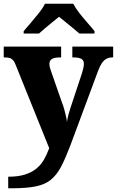

<svg xmlns="http://www.w3.org/2000/svg" viewBox="-22 -786 627 1030"><path d="M22 162Q75 162 111.5 150.5Q148 139 173 118.5Q198 98 214 70Q230 42 242 9L64 -433Q57 -453 48.5 -462.5Q40 -472 29.5 -475Q19 -478 3 -478H-2V-536H306V-478H301Q270 -478 256.5 -469.5Q243 -461 243 -443Q243 -433 246 -422.5Q249 -412 253 -401L309 -240Q317 -220 322.5 -200Q328 -180 332 -162.5Q336 -145 337 -132Q341 -155 346 -174Q351 -193 356 -207L417 -391Q420 -399 424 -416Q428 -433 428 -443Q428 -463 414 -470.5Q400 -478 371 -478H366V-536H585V-478H581Q563 -478 549 -470.5Q535 -463 524.5 -447.5Q514 -432 505 -408L354 -2Q328 66 305 109.5Q282 153 250.5 178.5Q219 204 169.5 214Q120 224 43 224H22ZM105 -619Q121 -638 143.5 -664Q166 -690 187.5 -717Q209 -744 219 -766H371Q382 -744 403 -717Q424 -690 447 -664Q470 -638 485 -619V-606H404Q392 -617 371.5 -633.5Q351 -650 330.5 -667Q310 -684 295 -696Q280 -684 259 -667Q238 -650 218.5 -633.5Q199 -617 187 -606H105Z"/></svg>

Font: Noto Rashi Hebrew ExtraBold
Style: Regular
Weight: 800
Version: Version 1.006